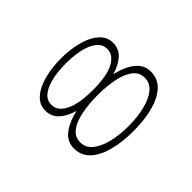

<svg xmlns="http://www.w3.org/2000/svg" viewBox="-121 -1019 1342 1342"><g transform="rotate(-45 550.0 -348.0)"><path d="M562.5 11Q451.5 11 365.5 -12Q279.5 -35 230.5 -81.2Q181.5 -127.5 181.5 -198.5Q181.5 -267 237.2 -309.2Q293 -351.5 380.5 -370.5Q311 -390 268.8 -428.5Q226.5 -467 226.5 -527Q226.5 -572 253.5 -605.8Q280.5 -639.5 327.8 -662Q375 -684.5 435.5 -695.8Q496 -707 562.5 -707Q628.5 -707 689 -695.8Q749.5 -684.5 796.5 -662Q843.5 -639.5 870.8 -605.8Q898 -572 898 -527Q898 -467 855 -428.2Q812 -389.5 742 -370Q799.5 -357.5 845 -334.5Q890.5 -311.5 916.5 -277.8Q942.5 -244 942.5 -198.5Q942.5 -127.5 893.5 -81.2Q844.5 -35 758.8 -12Q673 11 562.5 11ZM562.5 -392.5Q702 -392.5 770.2 -428Q838.5 -463.5 838.5 -525.5Q838.5 -562.5 814.8 -587.8Q791 -613 751.2 -628.8Q711.5 -644.5 662.5 -651.5Q613.5 -658.5 562.5 -658.5Q511 -658.5 461.8 -651.5Q412.5 -644.5 372.8 -628.8Q333 -613 309.2 -587.8Q285.5 -562.5 285.5 -525.5Q285.5 -463.5 357.5 -428Q429.5 -392.5 562.5 -392.5ZM562.5 -38Q651 -38 723.2 -55.8Q795.5 -73.5 838.5 -108.8Q881.5 -144 881.5 -197Q881.5 -249.5 839.8 -282Q798 -314.5 725.8 -329.5Q653.5 -344.5 562.5 -344.5Q470.5 -344.5 398.2 -329.5Q326 -314.5 284.2 -282Q242.5 -249.5 242.5 -197Q242.5 -144 285.5 -108.8Q328.5 -73.5 401 -55.8Q473.5 -38 562.5 -38Z"/></g></svg>

Font: Trispace Expanded ExtraLight
Style: Regular
Weight: 200
Width: 7
Designer: Tyler Finck
Foundry: Etcetera Type Company
Version: Version 1.210; ttfautohint (v1.8.3)